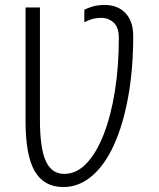

<svg xmlns="http://www.w3.org/2000/svg" viewBox="-20 -744 640 774"><path d="M236 10Q157 10 120 -54Q83 -118 83 -255V-714H141V-261Q141 -147 164.5 -95Q188 -43 239 -43Q288 -43 328 -84.5Q368 -126 397.5 -201Q427 -276 443 -375.5Q459 -475 459 -591Q459 -634 438 -653Q417 -672 389 -672Q366 -672 348 -666Q330 -660 320 -654V-705Q332 -711 352.5 -717.5Q373 -724 402 -724Q455 -724 486 -691Q517 -658 517 -599Q517 -464 496.5 -352Q476 -240 439 -159Q402 -78 350 -34Q298 10 236 10Z"/></svg>

Font: Noto Sans Mono Light
Style: Regular
Weight: 300
Designer: Monotype Design Team
Foundry: Monotype Imaging Inc.
Version: Version 2.014; ttfautohint (v1.8.4.7-5d5b)